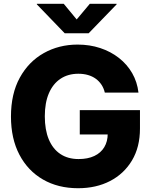

<svg xmlns="http://www.w3.org/2000/svg" viewBox="-20 -970 789 1000"><path d="M386.7 10.3Q282.2 10.3 203.6 -35.2Q125 -80.6 81.1 -164.3Q37.1 -248 37.1 -362.8Q37.1 -481.9 83.3 -565.7Q129.4 -649.4 208.3 -693.6Q287.1 -737.8 384.3 -737.8Q447.3 -737.8 502 -719.7Q556.6 -701.7 599.4 -668.2Q642.1 -634.8 668.5 -588.9Q694.8 -543 701.2 -487.8H525.9Q520.5 -510.7 508.3 -529.1Q496.1 -547.4 478.5 -560.1Q460.9 -572.8 438.2 -579.3Q415.5 -585.9 388.2 -585.9Q334.5 -585.9 295.2 -559.8Q255.9 -533.7 234.6 -484.1Q213.4 -434.6 213.4 -364.3Q213.4 -293.9 234.1 -244.1Q254.9 -194.3 294.2 -168Q333.5 -141.6 389.2 -141.6Q437.5 -141.6 471.4 -157.7Q505.4 -173.8 523.2 -203.6Q541 -233.4 541 -273.4L575.2 -269.5H395.5V-396.5H709V-300.3Q709 -204.1 667.5 -134.5Q626 -64.9 553.5 -27.3Q481 10.3 386.7 10.3ZM312 -950.2 379.4 -868.7 447.8 -950.2H587.4V-947.3L441.9 -796.9H316.9L171.9 -947.3V-950.2Z"/></svg>

Font: Inter 18pt ExtraBold
Style: Regular
Weight: 800
Designer: Rasmus Andersson
Foundry: rsms
Version: Version 4.001;git-66647c0bb